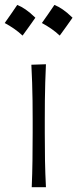

<svg xmlns="http://www.w3.org/2000/svg" viewBox="-34 -777 322 797"><path d="M97.7 0H156.7Q153.8 -57.1 152.8 -110.1Q151.9 -163.1 151.9 -226.1V-277.3Q151.9 -320.8 152.3 -359.4Q152.8 -397.9 153.8 -434.8Q154.8 -471.7 156.7 -510.3L96.2 -508.3Q98.1 -470.2 99.4 -433.6Q100.6 -397 101.1 -358.9Q101.6 -320.8 101.6 -277.3V-226.1Q101.6 -163.1 100.8 -110.1Q100.1 -57.1 97.7 0ZM191.9 -756.6Q178.5 -736.8 165.9 -718.5Q153.3 -700.2 139.8 -681.4Q159.2 -671.2 178.2 -658.1Q197.3 -644.9 214 -629.3Q227.9 -648.1 241.1 -666.7Q254.2 -685.2 267.1 -703.5Q245.1 -724.9 226.6 -737.6Q208.1 -750.2 191.9 -756.6ZM37.6 -756.6Q24.2 -736.8 11.6 -718.5Q-1 -700.2 -14.5 -681.4Q4.9 -671.2 23.9 -658.1Q43 -644.9 59.7 -629.3Q73.6 -648.1 86.8 -666.7Q99.9 -685.2 112.8 -703.5Q90.8 -724.9 72.3 -737.6Q53.8 -750.2 37.6 -756.6Z"/></svg>

Font: Pinar-VF
Style: Regular
Weight: 300
Designer: Amin Abedi
Version: Version 3.0